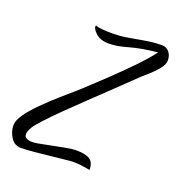

<svg xmlns="http://www.w3.org/2000/svg" viewBox="-110 -613 663 712"><g transform="rotate(20 222.0 -257.5)"><path d="M48 11Q23 11 8.5 -11.5Q-6 -34 -6 -59Q-6 -78 12 -103.5Q30 -129 59 -158Q88 -187 121 -216Q154 -245 184 -271Q221 -305 263 -345Q305 -385 343.5 -424.5Q382 -464 406 -496Q339 -489 296.5 -476.5Q254 -464 223 -464Q188 -464 169.5 -482Q151 -500 155 -511Q165 -507 182.5 -505.5Q200 -504 219 -504Q233 -504 247.5 -505Q262 -506 275 -508Q306 -513 341.5 -519.5Q377 -526 411 -526Q428 -526 439 -513Q450 -500 450 -480Q450 -464 434.5 -445Q419 -426 398 -408Q377 -390 362 -375Q334 -348 297.5 -313Q261 -278 222 -241Q183 -204 148.5 -170Q114 -136 90 -110Q66 -84 59 -72Q49 -55 49 -44Q49 -33 58 -28.5Q67 -24 79 -24Q84 -24 90 -24.5Q96 -25 101 -26Q118 -29 147 -35Q176 -41 203.5 -46Q231 -51 244 -51Q282 -51 299 -40Q316 -29 316 1Q304 -2 280 -5Q256 -8 235 -6Q203 -3 168 1Q133 5 101.5 8Q70 11 48 11Z"/></g></svg>

Font: Birthstone
Style: Regular
Weight: 400
Designer: Robert E. Leuschke
Foundry: Robert E. Leuschke
Version: Version 1.013; ttfautohint (v1.8.3)